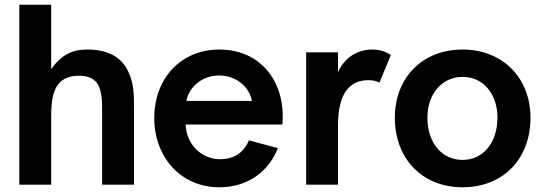

<svg xmlns="http://www.w3.org/2000/svg" viewBox="-20 -783 2308 814"><path d="M62 0H197V-286C197 -360 206 -401 229 -428C247 -450 276 -462 315 -462C347 -462 370 -454 386 -437C405 -416 413 -382 413 -325V0H548V-323C548 -379 548 -430 524 -479C500 -531 451 -573 349 -573C289 -573 242 -553 197 -490V-763H62Z M909 -463C841 -463 783 -419 770 -355H1048C1038 -413 983 -463 909 -463ZM634 -282C634 -455 751 -573 909 -573C1094 -573 1193 -425 1177 -255H767C771 -166 838 -108 913 -108C974 -108 1016 -139 1035 -188L1158 -155C1123 -64 1038 11 910 11C744 11 634 -120 634 -282Z M1637 -550 1589 -433C1575 -440 1561 -443 1541 -443C1463 -443 1413 -388 1413 -252V0H1278V-561H1413V-477C1444 -545 1501 -573 1558 -573C1591 -573 1615 -564 1637 -550Z M1941 11C2113 11 2229 -109 2229 -284C2229 -453 2111 -573 1941 -573C1771 -573 1654 -454 1654 -284C1654 -108 1772 11 1941 11ZM1792 -284C1792 -385 1854 -457 1941 -457C2030 -457 2089 -384 2089 -284C2089 -179 2029 -105 1941 -105C1854 -105 1792 -177 1792 -284Z"/></svg>

Font: Swile Sans
Style: Bold
Weight: 700
Designer: Lord
Foundry: Lord
Version: Version 1.477;FEAKit 1.0